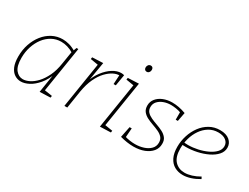

<svg xmlns="http://www.w3.org/2000/svg" viewBox="-64 -1254 2321 1788"><g transform="rotate(30 1096.5 -360.5)"><path d="M190 7Q153 7 122 -13.5Q91 -34 73 -76Q55 -118 55 -185Q55 -256 76 -318Q97 -380 135 -428Q173 -476 224.5 -503Q276 -530 336 -530Q369 -530 406 -520Q443 -510 484 -485L471 -484L485 -523H505L425 -20L414 -37L510 -22L507 -2L392 2L426 -215L436 -223Q408 -143 365 -92Q322 -41 276 -17Q230 7 190 7ZM196 -21Q228 -21 265.5 -39.5Q303 -58 338.5 -96Q374 -134 402.5 -193Q431 -252 443 -333L466 -476L473 -461Q437 -483 402.5 -493Q368 -503 335 -503Q281 -503 235.5 -478Q190 -453 157 -409.5Q124 -366 105.5 -309Q87 -252 87 -188Q87 -100 119 -60.5Q151 -21 196 -21Z M657 0 737 -502 747 -485 652 -501 655 -521 771 -526 734 -308 726 -299Q749 -369 788 -420.5Q827 -472 873.5 -501Q920 -530 964 -530Q982 -530 996 -525L976 -405H952L958 -510L964 -502Q933 -504 896.5 -486Q860 -468 824 -430Q788 -392 760 -332.5Q732 -273 718 -191L688 0Z M1040 2 1120 -502 1131 -485 1035 -501 1038 -521 1155 -526 1075 -23 1066 -37 1159 -22 1156 -2ZM1161 -658Q1148 -658 1140.5 -666.5Q1133 -675 1133 -689Q1133 -705 1142.5 -716.5Q1152 -728 1168 -728Q1181 -728 1188 -719.5Q1195 -711 1195 -697Q1195 -681 1185.5 -669.5Q1176 -658 1161 -658Z M1401 7Q1368 7 1331 1.5Q1294 -4 1258 -14L1282 -132H1305L1297 -24L1291 -37Q1317 -29 1346.5 -24.5Q1376 -20 1403 -20Q1452 -20 1495 -34Q1538 -48 1564.5 -75.5Q1591 -103 1591 -143Q1591 -178 1572 -199Q1553 -220 1522.5 -234Q1492 -248 1457.5 -260Q1423 -272 1392.5 -287.5Q1362 -303 1343 -327Q1324 -351 1324 -390Q1324 -432 1349.5 -463.5Q1375 -495 1418 -512.5Q1461 -530 1514 -530Q1548 -530 1585 -523Q1622 -516 1660 -502L1642 -407H1619V-496L1627 -484Q1598 -495 1568 -499.5Q1538 -504 1514 -504Q1471 -504 1435 -490Q1399 -476 1377.5 -451.5Q1356 -427 1356 -392Q1356 -359 1375 -339Q1394 -319 1424.5 -305Q1455 -291 1489.5 -279Q1524 -267 1554.5 -251.5Q1585 -236 1604.5 -211.5Q1624 -187 1623 -148Q1623 -102 1595 -67.5Q1567 -33 1517 -13Q1467 7 1401 7Z M1932 7Q1882 7 1842.5 -15Q1803 -37 1780.5 -82.5Q1758 -128 1758 -197Q1758 -259 1777 -318.5Q1796 -378 1831 -425.5Q1866 -473 1916 -501.5Q1966 -530 2028 -530Q2094 -530 2130.5 -499Q2167 -468 2167 -421Q2167 -378 2136.5 -343.5Q2106 -309 2055.5 -284.5Q2005 -260 1945 -247Q1885 -234 1827 -234Q1814 -234 1804 -234.5Q1794 -235 1783 -236L1787 -263Q1798 -262 1810.5 -261Q1823 -260 1836 -260Q1886 -260 1938.5 -271.5Q1991 -283 2036 -304Q2081 -325 2108.5 -354Q2136 -383 2136 -419Q2136 -456 2106 -479.5Q2076 -503 2024 -503Q1969 -503 1925.5 -476.5Q1882 -450 1851.5 -406Q1821 -362 1805.5 -307.5Q1790 -253 1790 -197Q1790 -106 1831 -63Q1872 -20 1936 -20Q1971 -20 2011.5 -32.5Q2052 -45 2093 -69L2104 -48Q2059 -21 2015 -7Q1971 7 1932 7Z"/></g></svg>

Font: Bitter Thin ExtraLight
Style: Italic
Weight: 250
Italic angle: -9°
Version: Version 2.002